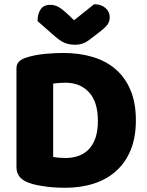

<svg xmlns="http://www.w3.org/2000/svg" viewBox="-20 -874 699 910"><path d="M288 16Q271 16 249 15Q227 14 203.5 11Q180 8 156.5 3.5Q133 -1 113 -9Q58 -30 58 -82V-549Q58 -570 69.5 -581.5Q81 -593 101 -600Q144 -614 192 -618.5Q240 -623 278 -623Q356 -623 419.5 -604Q483 -585 528.5 -545.5Q574 -506 599 -446Q624 -386 624 -304Q624 -224 600 -164.5Q576 -105 531.5 -64.5Q487 -24 425 -4Q363 16 288 16ZM232 -130Q243 -128 259 -126.5Q275 -125 289 -125Q323 -125 351.5 -135Q380 -145 400.5 -166Q421 -187 432.5 -220.5Q444 -254 444 -301Q444 -391 402 -436.5Q360 -482 290 -482Q276 -482 261.5 -481Q247 -480 232 -478ZM331 -778 426 -854Q459 -854 479.5 -836.5Q500 -819 500 -793Q500 -773 490.5 -759Q481 -745 454 -724L399 -682Q387 -673 371 -667.5Q355 -662 335 -662Q308 -662 286.5 -671Q265 -680 239 -703L158 -774Q158 -808 172.5 -829.5Q187 -851 218 -851Q238 -851 255.5 -842Q273 -833 305 -803Z"/></svg>

Font: BALOOCHETTANREGULAR
Style: Book
Weight: 400
Designer: Maithili Shingre and Ek Type
Foundry: Ek Type
Version: Version 1.100;PS 1.000;hotconv 1.0.88;makeotf.lib2.5.647800;